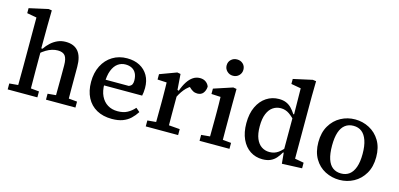

<svg xmlns="http://www.w3.org/2000/svg" viewBox="-67 -1156 3314 1593"><g transform="rotate(15 1590.0 -360.0)"><path d="M37 0V-51L147 -61H187L292 -51V0ZM111 0Q112 -30 112 -67Q112 -104 112.5 -143Q113 -182 113 -215V-638L30 -653V-696L192 -732L221 -728L219 -598L218 -388L220 -381V-215Q220 -182 220.5 -143Q221 -104 221 -67Q221 -30 222 0ZM366 0V-51L472 -61H512L619 -51V0ZM436 0Q437 -30 437 -67Q437 -104 437.5 -142.5Q438 -181 438 -215V-313Q438 -372 419 -396Q400 -420 356 -420Q332 -420 307 -412.5Q282 -405 257 -390Q232 -375 206 -352L197 -401H229Q249 -431 275 -454.5Q301 -478 332.5 -492Q364 -506 402 -506Q473 -506 509.5 -462.5Q546 -419 546 -330V-215Q546 -181 546 -142.5Q546 -104 546.5 -67Q547 -30 547 0Z M934 13Q858 13 803 -17.5Q748 -48 718.5 -105Q689 -162 689 -240Q689 -319 719.5 -379Q750 -439 804.5 -472.5Q859 -506 929 -506Q992 -506 1038 -481.5Q1084 -457 1109.5 -412.5Q1135 -368 1135 -306Q1135 -287 1133 -269.5Q1131 -252 1128 -239H754V-288H1000Q1020 -296 1026.5 -309Q1033 -322 1033 -341Q1033 -378 1020.5 -403Q1008 -428 984.5 -440.5Q961 -453 929 -453Q893 -453 864 -432.5Q835 -412 817.5 -368Q800 -324 800 -253Q800 -191 820.5 -148.5Q841 -106 877.5 -83.5Q914 -61 963 -61Q1013 -61 1047 -79.5Q1081 -98 1108 -129L1141 -101Q1120 -68 1092.5 -42Q1065 -16 1026.5 -1.5Q988 13 934 13Z M1223 0V-51L1333 -61H1377L1501 -51V0ZM1296 0Q1297 -30 1297 -67Q1297 -104 1297.5 -143Q1298 -182 1298 -215V-268Q1298 -294 1297.5 -315Q1297 -336 1297 -356Q1297 -376 1296 -397L1217 -401V-447L1360 -500L1389 -495L1399 -360L1406 -359V-215Q1406 -182 1406 -143Q1406 -104 1406.5 -67Q1407 -30 1407 0ZM1395 -280 1386 -357H1411Q1427 -403 1448.5 -436Q1470 -469 1496.5 -486.5Q1523 -504 1555 -504Q1586 -504 1606.5 -488.5Q1627 -473 1634 -451Q1632 -418 1615 -396Q1598 -374 1565 -374Q1544 -374 1527.5 -383Q1511 -392 1497 -406L1474 -429L1526 -430Q1478 -408 1446.5 -368.5Q1415 -329 1395 -280Z M1685 0V-51L1795 -61H1835L1942 -51V0ZM1759 0Q1760 -30 1760 -67Q1760 -104 1760.5 -143Q1761 -182 1761 -215V-267Q1761 -304 1760.5 -334.5Q1760 -365 1759 -397L1680 -401V-447L1841 -500L1870 -495L1869 -369V-215Q1869 -182 1869 -143Q1869 -104 1869.5 -67Q1870 -30 1870 0ZM1812 -593Q1782 -593 1761 -613.5Q1740 -634 1740 -663Q1740 -694 1761 -713.5Q1782 -733 1812 -733Q1843 -733 1863.5 -713.5Q1884 -694 1884 -663Q1884 -634 1863.5 -613.5Q1843 -593 1812 -593Z M2227 13Q2168 13 2121.5 -17.5Q2075 -48 2048.5 -105.5Q2022 -163 2022 -243Q2022 -325 2050 -384Q2078 -443 2126 -474.5Q2174 -506 2233 -506Q2269 -506 2295 -495Q2321 -484 2341 -463.5Q2361 -443 2379 -415H2416L2411 -347Q2372 -392 2339.5 -414Q2307 -436 2268 -436Q2231 -436 2201 -416Q2171 -396 2153.5 -354Q2136 -312 2136 -246Q2136 -182 2153 -141Q2170 -100 2200 -80Q2230 -60 2268 -60Q2311 -60 2343.5 -83.5Q2376 -107 2411 -154L2416 -86H2379Q2363 -57 2343 -34.5Q2323 -12 2295 0.5Q2267 13 2227 13ZM2394 7 2384 -97 2381 -99V-396L2386 -403L2383 -638L2299 -653V-696L2462 -732L2491 -728L2489 -598V-62L2566 -48V0Z M2888 13Q2822 13 2765 -16.5Q2708 -46 2674 -104Q2640 -162 2640 -245Q2640 -328 2674.5 -386.5Q2709 -445 2765.5 -475.5Q2822 -506 2888 -506Q2953 -506 3010 -476Q3067 -446 3101.5 -388.5Q3136 -331 3136 -248Q3136 -165 3101.5 -106.5Q3067 -48 3010.5 -17.5Q2954 13 2888 13ZM2888 -42Q2930 -42 2959 -64Q2988 -86 3004 -131Q3020 -176 3020 -245Q3020 -314 3004 -360Q2988 -406 2959 -428.5Q2930 -451 2888 -451Q2846 -451 2816.5 -428.5Q2787 -406 2772 -361Q2757 -316 2757 -247Q2757 -177 2772 -131.5Q2787 -86 2816.5 -64Q2846 -42 2888 -42Z"/></g></svg>

Font: Source Serif 4 Medium
Style: Regular
Weight: 500
Designer: Frank Grießhammer
Foundry: Adobe Systems Incorporated
Version: Version 4.004;hotconv 1.0.116;makeotfexe 2.5.65601